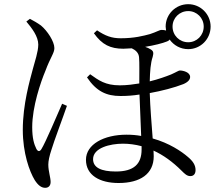

<svg xmlns="http://www.w3.org/2000/svg" viewBox="-20 -839 1040 918"><path d="M805 -712C805 -753 838 -786 880 -786C921 -786 954 -753 954 -712C954 -670 921 -637 880 -637C838 -637 805 -670 805 -712ZM106 -736C132 -705 163 -665 163 -626C163 -592 146 -543 137 -509C123 -456 89 -341 89 -218C89 -107 121 -19 146 22C162 47 178 59 196 59C213 59 222 48 222 31C222 9 211 -20 211 -52C211 -69 216 -93 226 -123C238 -164 281 -277 300 -333L277 -343C254 -291 198 -158 178 -126C170 -113 161 -114 154 -127C143 -149 134 -178 134 -231C134 -329 175 -448 197 -500C221 -565 240 -585 240 -609C240 -641 206 -692 176 -717C158 -730 140 -740 123 -749ZM657 -140V-124C657 -55 620 -19 534 -19C463 -19 425 -38 425 -78C425 -132 506 -152 568 -152C597 -152 627 -148 657 -140ZM411 -484 396 -469C441 -402 489 -380 556 -380C587 -380 616 -382 647 -387L655 -189C633 -193 610 -195 585 -195C477 -195 391 -149 391 -75C391 -1 457 36 547 36C650 36 715 -7 715 -92L714 -119C760 -98 805 -66 849 -22C863 -8 874 3 890 3C907 3 915 -9 915 -26C915 -50 902 -69 878 -89C848 -115 789 -155 710 -177C705 -243 698 -328 696 -394C752 -404 814 -420 857 -437C880 -447 889 -459 889 -471C889 -494 855 -502 840 -502C834 -502 825 -495 798 -483C773 -473 737 -460 696 -450C697 -497 700 -538 710 -567C715 -586 714 -594 702 -602C694 -607 684 -612 674 -615C717 -622 757 -632 779 -641C784 -643 789 -646 791 -650C811 -622 843 -604 880 -604C939 -604 987 -652 987 -712C987 -771 939 -819 880 -819C820 -819 772 -771 772 -712L774 -693C768 -695 761 -696 753 -696C742 -696 731 -687 697 -676C667 -668 623 -656 557 -656C513 -656 483 -668 444 -694L429 -680C468 -625 508 -606 570 -606L610 -608C627 -600 644 -587 645 -563C647 -539 646 -486 646 -440C621 -436 588 -431 553 -431C483 -431 452 -455 411 -484Z"/></svg>

Font: Harano Aji Mincho TW
Style: Regular
Weight: 400
Foundry: Masamichi Hosoda
Version: HaranoAjiMinchoTW-Regular version 20230610;ttx 4.39.4